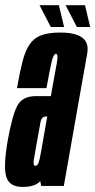

<svg xmlns="http://www.w3.org/2000/svg" viewBox="-40 -734 376 758"><path d="M122.5 0 119 -19Q98.5 4 49 4Q-3 4 -15.2 -36Q-27.5 -76 -9.5 -179.5Q7.5 -274.5 27.2 -314.5Q47 -354.5 101 -354.5H161L164.5 -376Q179 -456.5 185 -489Q190 -517.5 183 -521Q182 -521.5 181 -521.5Q171.5 -521.5 164.2 -491.8Q157 -462 143.5 -386H27Q38 -448.5 48.8 -490.8Q59.5 -533 76.5 -558.2Q93.5 -583.5 122.2 -594.5Q151 -605.5 198 -605.5Q277 -605.5 298.5 -570.5Q309.5 -552 304.5 -523.5Q290 -441.5 266.5 -309.5L212 0ZM121.5 -131.5 146.5 -274H141.5Q123.5 -274 119.8 -250.8Q116 -227.5 107 -180.5Q99 -134 94 -106.5Q90 -83.5 96.5 -80Q98 -79.5 99.5 -79.5Q108 -79.5 112.5 -92Q117 -104.5 121.5 -132ZM263.5 -627.5 219 -713.5H295.5L316 -627.5ZM160.5 -627.5 116 -713.5H192.5L213 -627.5Z"/></svg>

Font: Anybody UltraCondensed SemiBold
Style: Italic
Weight: 600
Width: 1
Italic angle: -10°
Designer: Tyler Finck
Foundry: Etcetera Type Company
Version: Version 1.010; ttfautohint (v1.8.3) -l 8 -r 50 -G 200 -x 14 